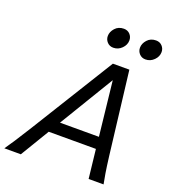

<svg xmlns="http://www.w3.org/2000/svg" viewBox="-172 -1034 1015 1150"><g transform="rotate(20 335.5 -459.0)"><path d="M527.3 0 506.8 -184.1H206.1L95.2 0H-9.8Q10.3 -28.8 34.7 -65.9Q59.1 -103 100.6 -169.9L427.7 -698.7H532.7L596.2 -169.9Q604.5 -103.5 610.6 -66.2Q616.7 -28.8 622.6 0ZM460.9 -605.5 251 -258.3H499ZM678.2 -863.3Q678.2 -834.5 655.5 -811.8Q632.8 -789.1 601.6 -789.1Q578.1 -789.1 562.7 -805.4Q547.4 -821.8 547.4 -844.2Q547.4 -871.1 568.4 -894.5Q589.4 -918 624 -918Q647.9 -918 663.1 -901.9Q678.2 -885.7 678.2 -863.3ZM473.1 -863.3Q473.1 -834.5 450.4 -811.8Q427.7 -789.1 396.5 -789.1Q373 -789.1 357.7 -805.4Q342.3 -821.8 342.3 -844.2Q342.3 -871.1 363.3 -894.5Q384.3 -918 418.9 -918Q442.9 -918 458 -901.9Q473.1 -885.7 473.1 -863.3Z"/></g></svg>

Font: Andika
Style: Italic
Weight: 400
Italic angle: -14°
Designer: Victor Gaultney, Annie Olsen, Julie Remington, Don Collingsworth, Eric Hays, Becca Hirsbrunner
Foundry: SIL International
Version: Version 6.101